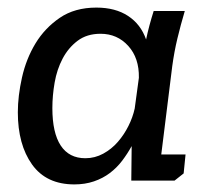

<svg xmlns="http://www.w3.org/2000/svg" viewBox="-20 -476 550 506"><path d="M467 -447Q456 -410 447.5 -374.5Q439 -339 434 -302L405 -69H469L464 -19L440 0H326L327 -91Q316 -71 302 -52.5Q288 -34 269.5 -20Q251 -6 227.5 2Q204 10 176 10Q102 10 64.5 -42.5Q27 -95 27 -180Q27 -223 38 -272Q49 -321 73.5 -361.5Q98 -402 137.5 -429Q177 -456 234 -456Q284 -456 317.5 -434Q351 -412 365 -372Q369 -391 374 -409.5Q379 -428 385 -447ZM245 -387Q209 -387 184.5 -368.5Q160 -350 145 -321.5Q130 -293 124 -258.5Q118 -224 118 -191Q118 -126 140 -92.5Q162 -59 205 -59Q230 -59 252 -71Q274 -83 290.5 -102Q307 -121 318.5 -144Q330 -167 335 -190L346 -271Q347 -323 318 -355Q289 -387 245 -387Z"/></svg>

Font: Zilla Slab Medium
Style: Regular
Weight: 500
Designer: Typotheque.com
Foundry: Typotheque type foundry
Version: Version 1.1; 2017